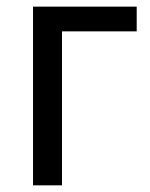

<svg xmlns="http://www.w3.org/2000/svg" viewBox="-20 -556 450 576"><path d="M79.1 -536.1V0H166V-461.9H390.1V-536.1Z"/></svg>

Font: Avrile Sans
Style: Regular
Weight: 400
Designer: Monotype Design Team, Google (font), Stefan Peev (BGR Cyrillic), Cristiano Sobral (main changes)
Foundry: The Avrile Sans Project Authors
Version: Version 3.110